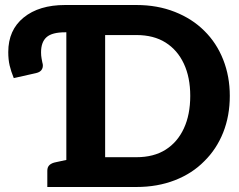

<svg xmlns="http://www.w3.org/2000/svg" viewBox="-20 -747 956 767"><path d="M245 0V-727H525Q609 -727 678.5 -699.5Q748 -672 796 -624Q845 -576 871.5 -509Q898 -442 898 -364Q898 -284 871.5 -217.5Q845 -151 796 -103Q748 -54 678.5 -27Q609 0 525 0ZM400 -119H525Q594 -119 641.5 -149Q689 -179 714.5 -234Q740 -289 740 -364Q740 -438 714.5 -492.5Q689 -547 641.5 -577Q594 -607 525 -607H400ZM169 0V-65Q169 -80 178 -88Q187 -96 203 -99L254 -110L267 0ZM35 -435Q24 -462 18.5 -485.5Q13 -509 13 -539Q13 -627 74.5 -677Q136 -727 240 -727H245V-618H240Q188 -618 166 -598.5Q144 -579 144 -538Q144 -525 146 -514Q148 -503 149 -498Q154 -483 148 -471Q142 -459 124 -455Z"/></svg>

Font: Aleo ExtraBold
Style: Regular
Weight: 800
Designer: Alessio Laiso
Foundry: Alessio Laiso
Version: Version 2.001;gftools[0.9.29]